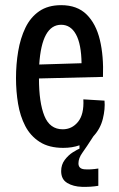

<svg xmlns="http://www.w3.org/2000/svg" viewBox="-20 -561 460 744"><path d="M225 12Q170 12 134 -11Q98 -34 78 -72.5Q58 -111 50 -159Q42 -207 42 -258Q42 -312 50.5 -362.5Q59 -413 78.5 -453.5Q98 -494 132 -517.5Q166 -541 217 -541Q279 -541 315.5 -505Q352 -469 367 -406.5Q382 -344 379 -263L131 -257Q131 -164 152 -112Q173 -60 223 -60Q259 -60 282.5 -89Q306 -118 303 -176L385 -171Q388 -139 378.5 -100.5Q369 -62 342 -33Q315 9 299.5 30.5Q284 52 284 72Q284 93 307 95Q330 97 361 92V159Q331 164 297.5 163Q264 162 240.5 148Q217 134 217 102Q217 77 231 58.5Q245 40 262.5 29Q280 18 288 15V2Q260 12 225 12ZM217 -465Q142 -465 132 -311L296 -316Q295 -390 274.5 -427.5Q254 -465 217 -465Z"/></svg>

Font: Bricolage Grotesque 12pt Condensed
Style: Regular
Weight: 400
Width: 3
Designer: Mathieu Triay
Foundry: Atelier Triay
Version: Version 1.001; ttfautohint (v1.8.4.7-5d5b);gftools[0.9.33.de